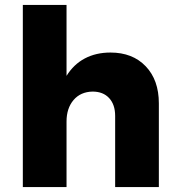

<svg xmlns="http://www.w3.org/2000/svg" viewBox="-20 -762 719 782"><path d="M627 -341V0H449V-290Q449 -336 424.5 -362.5Q400 -389 357 -389Q308 -388 279.5 -354.5Q251 -321 251 -267V0H73V-742H251V-453Q280 -500 325.5 -524Q371 -548 430 -548Q520 -548 573.5 -492Q627 -436 627 -341Z"/></svg>

Font: Gontserrat
Style: Bold
Weight: 700
Designer: Julieta Ulanovsky
Foundry: Julieta Ulanovsky
Version: Version 6.001